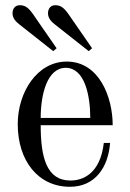

<svg xmlns="http://www.w3.org/2000/svg" viewBox="-20 -704 500 736"><path d="M164 -653C164 -635 176 -621 192 -609L320 -508L333 -519L241 -652C223 -677 210 -684 192 -684C174 -684 164 -671 164 -653ZM28 -653C28 -635 40 -621 56 -609L184 -508L197 -519L105 -652C87 -677 74 -684 56 -684C38 -684 28 -671 28 -653ZM136 -252C136 -340 160 -444 232 -444C304 -444 326 -340 326 -252ZM48 -228C48 -88 126 12 248 12C345 12 395 -63 402 -156H378C364 -38 298 -12 250 -12C158 -12 136 -102 136 -224H412C412 -332 360 -468 236 -468C122 -468 48 -350 48 -228Z"/></svg>

Font: Old Standard
Style: Regular
Weight: 400
Designer: Alexey Kryukov <alexios@thessalonica.org.ru>
Version: Version 2.0